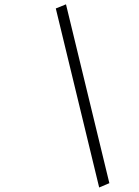

<svg xmlns="http://www.w3.org/2000/svg" viewBox="-20 -709 626 865"><path d="M277.3 -689.5 472.7 116.2 426.8 135.7 231.4 -670.9Z"/></svg>

Font: Thabit-Oblique
Style: Oblique
Weight: 500
Designer: Regenerated by Nadim Shaikli
Foundry: MAK Alagha
Version: 0.01